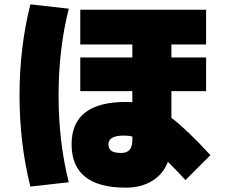

<svg xmlns="http://www.w3.org/2000/svg" viewBox="-20 -800 1040 885"><path d="M590 -380H350V-535H590V-595H350V-755H930V-595H770V-535H930V-380H770V-257Q839 -205 950 -85L835 30Q805 -3 754 -54Q732 3 681 34Q630 65 560 65Q310 65 310 -135Q310 -330 560 -330Q580 -330 590 -329ZM297 -760Q250 -574 250 -360Q250 -146 297 40L120 60Q70 -139 70 -360Q70 -581 120 -780ZM590 -171Q573 -175 550 -175Q480 -175 480 -135Q480 -114 493.5 -104.5Q507 -95 540 -95Q590 -95 590 -155Z"/></svg>

Font: M PLUS 1p Black
Style: Regular
Weight: 900
Version: Version 1.061